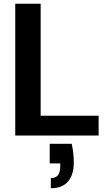

<svg xmlns="http://www.w3.org/2000/svg" viewBox="-20 -720 582 1020"><path d="M61 0V-700H196V-105H504V0ZM250 280V226Q276 226 288 210.5Q300 195 300 163V148H244V44H361Q367 71 369.5 96Q372 121 372 144Q372 208 341.5 244Q311 280 250 280Z"/></svg>

Font: DM Sans 28pt
Style: Bold
Weight: 700
Version: Version 4.004;gftools[0.9.30]